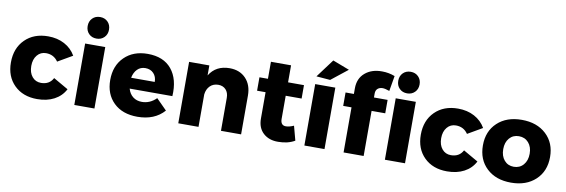

<svg xmlns="http://www.w3.org/2000/svg" viewBox="-56 -1223 4905 1665"><g transform="rotate(10 2396.5 -391.0)"><path d="M417 -344.2Q378.9 -399.9 311 -399.9Q263.2 -399.9 233.2 -363.8Q203.1 -327.6 203.1 -269Q203.1 -210 232.9 -174.1Q262.7 -138.2 311 -138.2Q385.3 -138.2 417 -199.2L547.9 -124Q515.6 -61.5 451.9 -27.8Q388.2 5.9 301.8 5.9Q176.3 5.9 100.1 -69.3Q23.9 -144.5 23.9 -268.1Q23.9 -394 101.1 -470.5Q178.2 -546.9 304.2 -546.9Q385.3 -546.9 448 -513.4Q510.7 -480 545.9 -418.9Z M718.8 -790Q759.8 -790 786.1 -763.4Q812.5 -736.8 812.5 -694.8Q812.5 -653.3 785.9 -626.7Q759.3 -600.1 718.8 -600.1Q677.2 -600.1 650.9 -626.7Q624.5 -653.3 624.5 -694.8Q624.5 -736.8 650.9 -763.4Q677.2 -790 718.8 -790ZM629.4 -541H806.6V0H629.4Z M1180.7 -546.9Q1320.3 -546.9 1391.6 -460Q1462.9 -373 1453.6 -223.1H1077.6Q1090.3 -177.7 1122.6 -152.8Q1154.8 -127.9 1200.7 -127.9Q1272.5 -127.9 1327.6 -183.1L1420.4 -89.8Q1335.4 5.9 1184.6 5.9Q1052.7 5.9 975.6 -68.8Q898.4 -143.6 898.4 -268.1Q898.4 -394 976.1 -470.5Q1053.7 -546.9 1180.7 -546.9ZM1073.7 -317.9H1281.7Q1281.7 -364.3 1254.2 -393.1Q1226.6 -421.9 1181.6 -421.9Q1139.2 -421.9 1111.1 -393.8Q1083 -365.7 1073.7 -317.9Z M1901.9 -547.9Q1990.7 -547.9 2044.4 -491.7Q2098.1 -435.5 2098.1 -340.8V0H1920.9V-290Q1920.9 -335.9 1896 -362.5Q1871.1 -389.2 1829.1 -389.2Q1784.7 -388.7 1756.6 -360.6Q1728.5 -332.5 1723.1 -286.1V0H1544.9V-541H1723.1V-453.1Q1781.2 -547.9 1901.9 -547.9Z M2537.1 -153.8 2570.8 -27.8Q2510.3 7.8 2424.8 7.8Q2344.2 8.8 2293.9 -37.1Q2243.7 -83 2243.7 -165V-397H2168.9V-515.1H2243.7V-665H2420.9V-515.1H2561V-397H2420.9V-192.9Q2420.9 -163.6 2433.6 -149.4Q2446.3 -135.3 2469.7 -136.2Q2496.6 -136.2 2537.1 -153.8Z M2774.4 -770 2921.4 -713.9 2776.4 -599.1 2654.3 -608.9ZM2655.3 -541H2832.5V0H2655.3Z M3453.6 -600.1Q3412.1 -600.1 3385.7 -626.7Q3359.4 -653.3 3359.4 -694.8Q3359.4 -736.8 3385.7 -763.4Q3412.1 -790 3453.6 -790Q3494.6 -790 3521 -763.4Q3547.4 -736.8 3547.4 -694.8Q3547.4 -653.3 3520.8 -626.7Q3494.1 -600.1 3453.6 -600.1ZM3000.5 -564.9Q3000.5 -651.9 3058.8 -701.4Q3117.2 -751 3208.5 -750Q3267.1 -750 3321.3 -729L3298.3 -594.2Q3258.3 -607.9 3238.3 -607.9Q3210.9 -607.9 3194.1 -593Q3177.2 -578.1 3177.2 -549.8V-515.1H3297.4V-397H3177.2V0H3000.5V-397H2927.2V-515.1H3000.5ZM3364.3 0V-541H3541.5V0Z M4026.4 -344.2Q3988.3 -399.9 3920.4 -399.9Q3872.6 -399.9 3842.5 -363.8Q3812.5 -327.6 3812.5 -269Q3812.5 -210 3842.3 -174.1Q3872.1 -138.2 3920.4 -138.2Q3994.6 -138.2 4026.4 -199.2L4157.2 -124Q4125 -61.5 4061.3 -27.8Q3997.6 5.9 3911.1 5.9Q3785.6 5.9 3709.5 -69.3Q3633.3 -144.5 3633.3 -268.1Q3633.3 -394 3710.4 -470.5Q3787.6 -546.9 3913.6 -546.9Q3994.6 -546.9 4057.4 -513.4Q4120.1 -480 4155.3 -418.9Z M4474.6 -546.9Q4608.4 -546.9 4689.7 -471.2Q4771 -395.5 4771 -271Q4771 -146 4689.7 -70.1Q4608.4 5.9 4474.6 5.9Q4340.8 5.9 4260.3 -69.8Q4179.7 -145.5 4179.7 -271Q4179.7 -395.5 4260.5 -471.2Q4341.3 -546.9 4474.6 -546.9ZM4474.6 -402.8Q4422.9 -402.8 4390.9 -366Q4358.9 -329.1 4358.9 -269Q4358.9 -208.5 4390.9 -171.1Q4422.9 -133.8 4474.6 -133.8Q4526.9 -133.8 4559.3 -171.1Q4591.8 -208.5 4591.8 -269Q4591.8 -329.1 4559.3 -366Q4526.9 -402.8 4474.6 -402.8Z"/></g></svg>

Font: Montserrat-Arabic
Style: Bold
Weight: 700
Designer: Mohamed Gaber
Foundry: Kief Type Foundry
Version: Version 5.008;PS 005.008;hotconv 1.0.88;makeotf.lib2.5.64775